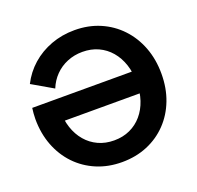

<svg xmlns="http://www.w3.org/2000/svg" viewBox="-130 -873 1046 1022"><g transform="rotate(-20 393.5 -361.5)"><path d="M41.3 -422.9H182.4Q179.2 -408.7 177.5 -393.2Q175.8 -377.7 175.8 -361.3Q175.8 -306.4 191 -260.6Q206.3 -214.8 235 -181.3Q263.7 -147.7 303.7 -129.3Q343.8 -110.8 393.3 -110.8Q442.9 -110.8 482.9 -129.3Q522.9 -147.7 551.6 -181.3Q580.3 -214.8 595.6 -260.6Q610.8 -306.4 610.8 -361.3Q610.8 -416.3 595.6 -462Q580.3 -507.8 551.6 -541.4Q522.9 -575 482.9 -593.4Q442.9 -611.8 393.3 -611.8Q346.9 -611.8 307.1 -595.3Q267.3 -578.9 237.8 -548.8Q208.3 -518.8 191.7 -477.8L73 -546.6Q102.1 -604.2 150 -646.5Q198 -688.7 260.1 -711.8Q322.3 -734.9 393.3 -734.9Q471.7 -734.9 536.9 -706.9Q602.1 -679 649.9 -628.3Q697.8 -577.6 723.9 -509Q750 -440.4 750 -358.9Q750 -277.3 723.9 -209.5Q697.8 -141.6 649.9 -91.9Q602.1 -42.2 536.9 -15Q471.7 12.2 393.3 12.2Q315.2 12.2 249.9 -15.4Q184.6 -43 136.7 -93.1Q88.9 -143.3 62.7 -211.5Q36.6 -279.8 36.6 -361.3Q36.6 -377.4 38 -392.8Q39.3 -408.2 41.3 -422.9ZM684.1 -299.8H101.1L182.4 -422.9H684.1Z"/></g></svg>

Font: Giphurs
Style: Regular
Weight: 400
Version: Version 2.010